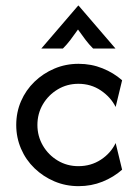

<svg xmlns="http://www.w3.org/2000/svg" viewBox="-20 -651 478 680"><path d="M258.3 8.3Q212.5 8.3 172.6 -8.7Q132.6 -25.7 102.1 -55.2Q71.5 -84.7 54.5 -124.3Q37.5 -163.9 37.5 -208.3Q37.5 -253.5 54.5 -292.7Q71.5 -331.9 102.1 -361.5Q132.6 -391 172.6 -408Q212.5 -425 258.3 -425Q303.5 -425 343.1 -409Q382.6 -393.1 412.5 -366.7L389.6 -272.2Q372.2 -306.9 337.2 -330.6Q302.1 -354.2 257.6 -354.2Q217.4 -354.2 184.4 -334.4Q151.4 -314.6 131.9 -281.6Q112.5 -248.6 112.5 -208.3Q112.5 -168.8 131.9 -135.4Q151.4 -102.1 184.4 -82.3Q217.4 -62.5 257.6 -62.5Q302.1 -62.5 337.2 -85.4Q372.2 -108.3 389.6 -144.4L412.5 -50Q382.6 -23.6 343.1 -7.6Q303.5 8.3 258.3 8.3ZM126.4 -479.2 256.9 -631.2H258.3L388.9 -479.2H309.7Q295.1 -493.8 283.3 -509.4Q271.5 -525 256.2 -546.5Q241 -525 229.2 -509.4Q217.4 -493.8 202.8 -479.2Z"/></svg>

Font: Afacad Flux
Style: Regular
Weight: 400
Designer: Kristian Moeller
Foundry: Dicotype
Version: Version 1.100